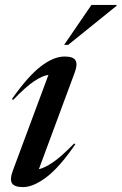

<svg xmlns="http://www.w3.org/2000/svg" viewBox="-20 -752 496 783"><path d="M32.5 -56.5 177.5 -446.5Q153.5 -443.5 119.8 -421.2Q86 -399 33.5 -344.5L28.5 -348Q93.5 -440.5 146 -481Q198.5 -521.5 243.5 -521.5Q279.5 -521.5 288.2 -505.2Q297 -489 285 -457L138.5 -62Q160.5 -66.5 195 -89.5Q229.5 -112.5 282.5 -167L287 -163.5Q223.5 -70.5 169.8 -29.8Q116 11 74 11Q39 11 29 -4.5Q19 -20 32.5 -56.5ZM241.5 -569 353 -732H456L455 -728L258 -569Z"/></svg>

Font: Newsreader Display Medium
Style: Italic
Weight: 500
Italic angle: -17°
Designer: Hugues Gentile
Foundry: Production Type
Version: Version 1.001